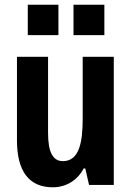

<svg xmlns="http://www.w3.org/2000/svg" viewBox="-20 -785 559 815"><path d="M98 -636H228V-765H98ZM292 -636H423V-765H292ZM204 10C262 10 310 -21 335 -70H342L358 0H463V-544H331V-283C331 -185 318 -101 247 -101C203 -101 184 -142 184 -221V-544H52V-189C52 -57 104 10 204 10Z"/></svg>

Font: Kathrein 77 Bold Condensed
Style: Regular
Weight: 700
Width: 3
Designer: Lazydogs Typefoundry, based on Open Sans by Ascender Corporation
Foundry: Lazydogs Typefoundry
Version: Version 1.003;PS 001.003;hotconv 1.0.88;makeotf.lib2.5.64775